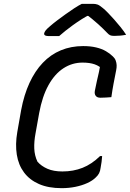

<svg xmlns="http://www.w3.org/2000/svg" viewBox="-20 -960 677 1000"><path d="M301 20Q232 20 183 -1.5Q134 -23 105 -62Q76 -101 67.5 -154.5Q59 -208 70 -272L90 -386Q105 -466 133.5 -528Q162 -590 203 -633Q244 -676 297 -698Q350 -720 413 -720Q451 -720 480.5 -713Q510 -706 531.5 -693.5Q553 -681 568 -666Q578 -657 582.5 -645Q587 -633 587.5 -620.5Q588 -608 585 -594Q578 -559 571.5 -524.5Q565 -490 560 -454Q546 -453 532 -452Q518 -451 503 -451Q486 -451 478.5 -461Q471 -471 474 -487Q479 -514 484.5 -537.5Q490 -561 495.5 -585.5Q501 -610 504 -639L520 -594Q499 -616 473 -625Q447 -634 410 -634Q356 -634 310.5 -604.5Q265 -575 232.5 -516.5Q200 -458 184 -371L165 -265Q157 -222 158.5 -186Q160 -150 175 -118Q195 -95 227 -81Q259 -67 305 -67Q362 -67 410 -86Q458 -105 501 -147H512Q511 -140 510.5 -132Q510 -124 509 -116.5Q508 -109 506.5 -101.5Q505 -94 504 -86Q502 -69 496 -57.5Q490 -46 479 -36Q462 -19 434.5 -6.5Q407 6 373 13Q339 20 301 20ZM406 -940Q414 -940 425 -940Q436 -940 446.5 -940Q457 -940 464 -940Q477 -940 487.5 -936.5Q498 -933 517 -917Q528 -908 543 -892.5Q558 -877 574.5 -858.5Q591 -840 607.5 -819.5Q624 -799 637 -779Q623 -776 607 -774.5Q591 -773 575 -773Q561 -773 553.5 -776.5Q546 -780 537 -790Q519 -809 491 -834.5Q463 -860 418 -894L470 -877Q454 -877 437.5 -877Q421 -877 404 -877L462 -894Q401 -859 359 -828.5Q317 -798 288 -772H239Q227 -772 220.5 -773.5Q214 -775 211.5 -778.5Q209 -782 210 -786Q211 -792 217 -800.5Q223 -809 241 -824Q257 -838 277.5 -853.5Q298 -869 321 -885.5Q344 -902 366 -916.5Q388 -931 406 -940Z"/></svg>

Font: Rec Mono Semicasual
Style: Italic
Weight: 400
Italic angle: -10°
Version: Version 1.085; ttfautohint (v1.8.4.7-5d5b)